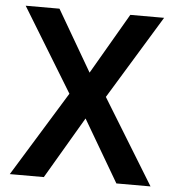

<svg xmlns="http://www.w3.org/2000/svg" viewBox="-51 -759 736 807"><g transform="rotate(5 316.5 -355.5)"><path d="M316.9 -454.1 466.3 -710.9H608.9L394 -358.4L613.8 0H469.7L316.9 -260.7L163.6 0H20L240.2 -358.4L24.9 -710.9H167.5Z"/></g></svg>

Font: Vazir Medium UI
Style: Medium-UI
Weight: 500
Designer: Saber Rastikerdar
Foundry: Saber Rastikerdar
Version: Version 30.0.0